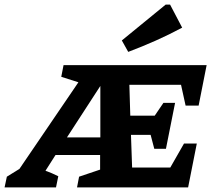

<svg xmlns="http://www.w3.org/2000/svg" viewBox="-80 -820 948 840"><path d="M-60 0 -50 -47 5 -81 263 -460 188 -484 198 -535H824L789 -358H732L712 -449H486L490 -314H597L635 -370H686L646 -169H595L579 -230H493L498 -87H665L725 -192H781L743 0H257L266 -47L358 -78V-142H163L119 -73Q147 -63 175 -49L165 0ZM213 -219H359V-444ZM481 -593 453 -643 645 -800H664L717 -699Q659 -668 600.5 -642Q542 -616 481 -593Z"/></svg>

Font: Piazzolla SC
Style: Bold Italic
Weight: 700
Italic angle: -11.3°
Designer: Juan Pablo del Peral
Foundry: Huerta Tipografica
Version: Version 1.330